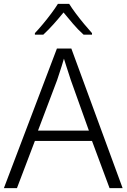

<svg xmlns="http://www.w3.org/2000/svg" viewBox="-20 -965 649 985"><path d="M542 0 452 -242H159L67 0H0L272 -716H346L609 0ZM343 -555Q339 -568 333 -586Q327 -604 320.5 -624.5Q314 -645 308 -664Q303 -647 297 -627.5Q291 -608 284.5 -589Q278 -570 273 -554L175 -295H436ZM335 -945Q348 -924 368.5 -896.5Q389 -869 411.5 -842Q434 -815 452 -795V-787H409Q381 -812 354.5 -843Q328 -874 306 -901Q284 -874 257 -843.5Q230 -813 202 -787H159V-795Q178 -815 200.5 -842Q223 -869 243.5 -896.5Q264 -924 277 -945Z"/></svg>

Font: Noto Sans Hebrew Thin Light
Style: Regular
Weight: 300
Version: Version 3.001